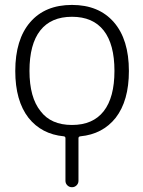

<svg xmlns="http://www.w3.org/2000/svg" viewBox="-20 -576 590 792"><path d="M147.5 -117.2Q190.4 -60.5 276.9 -60.5Q363.3 -60.5 407.7 -117.2Q452.1 -173.8 452.1 -283.7Q452.1 -393.6 407.7 -450.2Q363.3 -506.8 276.9 -506.8Q190.4 -506.8 146 -450.2Q101.6 -393.6 101.6 -283.7Q101.6 -173.8 147.5 -117.2ZM511.7 -283.2Q511.7 -160.2 457 -89.8Q403.3 -22.5 311.5 -13.7Q303.7 -12.7 303.7 -5.9V169.9Q303.7 180.7 295.9 188.5Q288.1 196.3 276.9 196.3Q265.6 196.3 257.8 188.5Q250 180.7 250 169.9V-5.9Q250 -12.7 243.2 -13.7Q151.4 -22.5 97.7 -89.8Q43 -160.2 43 -283.2Q43 -413.1 104.5 -484.4Q166 -555.7 276.9 -555.7Q387.7 -555.7 449.7 -484.4Q511.7 -413.1 511.7 -283.2Z"/></svg>

Font: Gen Jyuu Gothic P Light
Style: Regular
Weight: 200
Designer: [Source Han Sans]
Ryoko NISHIZUKA  (kana & ideographs); Paul D. Hunt (Latin, Greek & Cyrillic); Wenlong ZHANG  (bopomofo
Version: Version 1.002.20150607